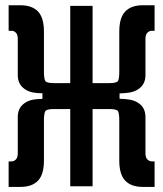

<svg xmlns="http://www.w3.org/2000/svg" viewBox="-20 -716 626 738"><path d="M13.2 2.4V-95.7H24.4Q33.7 -95.7 41 -103Q48.3 -110.4 48.3 -127V-266.1Q48.3 -297.9 69.1 -315.4Q89.8 -333 123.5 -335L143.1 -335.9V-357.4L123.5 -358.4Q89.8 -360.4 69.1 -378.2Q48.3 -396 48.3 -427.2V-566.4Q48.3 -583 41 -590.3Q33.7 -597.7 24.4 -597.7H13.2V-695.8H59.1Q103 -695.8 126 -671.9Q148.9 -647.9 148.9 -594.7V-440.9Q148.9 -414.1 153.8 -405.3Q158.7 -396.5 187 -396.5H250V-693.4H335.9V-396.5H400.4Q429.2 -396.5 433.8 -405.3Q438.5 -414.1 438.5 -440.9V-594.7Q438.5 -647.9 461.4 -671.9Q484.4 -695.8 528.3 -695.8H574.2V-597.7H563Q554.2 -597.7 546.6 -590.3Q539.1 -583 539.1 -566.4V-427.2Q539.1 -396 518.1 -378.2Q497.1 -360.4 462.4 -358.4L439.5 -356.9V-336.4L462.4 -335Q497.1 -333 518.1 -315.4Q539.1 -297.9 539.1 -266.1V-127Q539.1 -110.4 546.6 -103Q554.2 -95.7 563 -95.7H574.2V2.4H528.3Q484.4 2.4 461.4 -21.5Q438.5 -45.4 438.5 -98.6V-252.4Q438.5 -279.3 433.8 -288.1Q429.2 -296.9 400.4 -296.9H335.9V0H250V-296.9H187Q158.7 -296.9 153.8 -288.1Q148.9 -279.3 148.9 -252.4V-98.6Q148.9 -45.4 126 -21.5Q103 2.4 59.1 2.4Z"/></svg>

Font: Caskaydia Cove Medium
Style: Regular
Weight: 500
Monospace: yes
Designer: Aaron Bell
Foundry: Saja Typeworks
Version: Version 4.300; ttfautohint (v1.8.3)